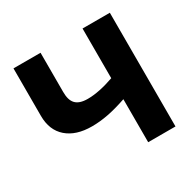

<svg xmlns="http://www.w3.org/2000/svg" viewBox="-156 -879 1054 1044"><g transform="rotate(-30 371.0 -357.0)"><path d="M658.2 -713.9H486.8V-401.9C422.9 -379.4 367.7 -368.2 320.8 -368.2C249 -368.2 223.1 -401.4 223.1 -467.8V-713.9H53.2V-416C53.2 -355.5 72.3 -309.1 109.9 -276.4C147.5 -243.7 199.2 -227.1 266.1 -227.1C334 -227.1 401.4 -240.7 486.8 -270V0H658.2Z"/></g></svg>

Font: Noto Reveo Sans
Style: Regular
Weight: 800
Designer: Monotype Design Team
Foundry: Monotype Imaging Inc.
Version: Version 2.007